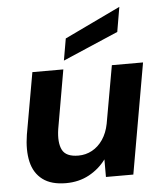

<svg xmlns="http://www.w3.org/2000/svg" viewBox="-54 -800 727 859"><g transform="rotate(-5 309.5 -370.5)"><path d="M208 12Q142 12 103.5 -17Q65 -46 53 -98Q41 -150 52 -219L101 -496H240L194 -232Q185 -172 201.5 -139Q218 -106 274 -106Q307 -106 335.5 -121.5Q364 -137 384 -166.5Q404 -196 412 -237L458 -496H598L511 0H388V-79Q358 -38 312 -13Q266 12 208 12ZM246 -535 263 -633 514 -753 495 -642Z"/></g></svg>

Font: DM Sans 24pt ExtraBold
Style: Italic
Weight: 800
Italic angle: -10°
Designer: Colophon Foundry, Jonny Pinhorn
Foundry: Colophon Foundry
Version: Version 4.004;gftools[0.9.30]